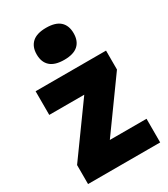

<svg xmlns="http://www.w3.org/2000/svg" viewBox="-197 -896 867 988"><g transform="rotate(-30 237.0 -402.0)"><path d="M237.5 -140.5H455.5V0H27V-113L240 -408H32V-548.5H450.5V-436ZM131.5 -709.5Q131.5 -755 158.8 -779.8Q186 -804.5 241.5 -804.5Q297 -804.5 324 -780Q351 -755.5 351 -709.5Q351 -663.5 324 -639Q297 -614.5 241.5 -614.5Q186 -614.5 158.8 -639Q131.5 -663.5 131.5 -709.5Z"/></g></svg>

Font: Encode Sans Semi Condensed ExBd
Style: Regular
Weight: 800
Width: 4
Designer: Multiple Designers
Foundry: Impallari Type
Version: Version 2.000